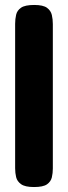

<svg xmlns="http://www.w3.org/2000/svg" viewBox="-20 -605 274 774"><path d="M117 149Q81 149 65 137.5Q49 126 45 109Q41 92 41 73V-509Q41 -528 45 -545.5Q49 -563 65 -574Q81 -585 118 -585Q154 -585 169.5 -573.5Q185 -562 189 -544.5Q193 -527 193 -508V74Q193 93 189 110Q185 127 169.5 138Q154 149 117 149Z"/></svg>

Font: Fredoka Condensed SemiBold
Style: Regular
Weight: 600
Width: 3
Designer: Ben Nathan
Foundry: Milena B. Brandão, Ben Nathan
Version: Version 2.001